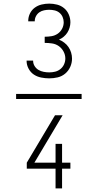

<svg xmlns="http://www.w3.org/2000/svg" viewBox="-20 -873 540 1061"><path d="M69 -326V-354H431V-326ZM252 -440Q230 -440 207.5 -444.5Q185 -449 167 -461Q149 -473 138 -493.5Q127 -514 127 -536V-538H163V-537Q163 -521 171.5 -507.5Q180 -494 193 -486.5Q206 -479 221.5 -476Q237 -473 252 -473Q269 -473 285 -477Q301 -481 314 -491.5Q327 -502 334 -517.5Q341 -533 341 -550Q341 -570 331 -588.5Q321 -607 304.5 -618.5Q288 -630 267.5 -633Q247 -636 227 -636V-670Q246 -670 264.5 -673Q283 -676 298.5 -686.5Q314 -697 323 -714Q332 -731 332 -750Q332 -765 326 -779Q320 -793 308.5 -802.5Q297 -812 282 -815.5Q267 -819 252 -819Q238 -819 223.5 -816Q209 -813 197.5 -805Q186 -797 179 -784Q172 -771 172 -756V-755H136V-757Q136 -779 145.5 -798.5Q155 -818 172 -830.5Q189 -843 210 -848Q231 -853 252 -853Q274 -853 295.5 -847.5Q317 -842 334 -828Q351 -814 360 -793Q369 -772 369 -750Q369 -735 364.5 -720Q360 -705 352 -692.5Q344 -680 332 -670Q320 -660 306 -654Q321 -648 335 -637.5Q349 -627 358.5 -613Q368 -599 373 -582.5Q378 -566 378 -549Q378 -525 368 -503Q358 -481 340 -466Q322 -451 299 -445.5Q276 -440 252 -440ZM287 168V59H128V26L284 -236H326L170 26H287V-78H323V26H369V59H323V168Z"/></svg>

Font: Iosevka Extralight
Style: Regular
Weight: 200
Monospace: yes
Designer: Belleve Invis
Foundry: Belleve Invis
Version: Version 32.0.1; ttfautohint (v1.8.4)